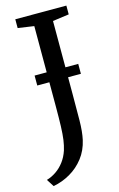

<svg xmlns="http://www.w3.org/2000/svg" viewBox="-183 -799 643 1035"><g transform="rotate(-15 139.0 -282.0)"><path d="M-45 137.5Q-17 129.5 8.2 112.2Q33.5 95 53.2 69Q73 43 84.5 8.5Q92.5 -17.5 96.8 -47.5Q101 -77.5 102.5 -122Q104 -166.5 104 -234.5V-681L14.5 -694V-743H299.5V-694L208.5 -681.5V-275Q208.5 -189.5 207.8 -126.5Q207 -63.5 197.5 -20.5Q185 35.5 152.8 77Q120.5 118.5 75.8 144.2Q31 170 -18.5 179ZM280 -423V-367.5H36.5V-423Z"/></g></svg>

Font: Merriweather 24pt SemiCondensed
Style: Regular
Weight: 400
Width: 4
Designer: Eben Sorkin
Foundry: Eben Sorkin
Version: Version 2.100